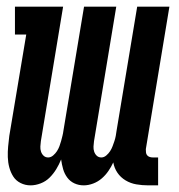

<svg xmlns="http://www.w3.org/2000/svg" viewBox="-20 -550 540 578"><path d="M72 8Q56 8 42 1Q28 -6 20 -18.5Q12 -31 8 -46Q4 -61 3.5 -77Q3 -93 4.5 -109Q6 -125 8 -141L59 -446H25V-530H170L103 -125Q102 -117 101.5 -109Q101 -101 103.5 -93.5Q106 -86 111.5 -81Q117 -76 125 -76Q133 -76 140 -82Q147 -88 151.5 -95Q156 -102 159 -110Q162 -118 164 -125.5Q166 -133 168 -141Q170 -149 171 -157L233 -530H330L263 -125Q262 -117 261.5 -109Q261 -101 263.5 -93.5Q266 -86 271.5 -81Q277 -76 285 -76Q293 -76 300 -82Q307 -88 311.5 -95Q316 -102 319 -110Q322 -118 324.5 -125.5Q327 -133 328.5 -141Q330 -149 331 -157L393 -530H490L419 -101Q419 -96 419.5 -91Q420 -86 423 -82.5Q426 -79 430.5 -77.5Q435 -76 440 -76H456V8H426Q408 8 390.5 5Q373 2 358 -7Q343 -16 333.5 -30Q324 -44 321 -61Q315 -48 306.5 -35.5Q298 -23 286.5 -13Q275 -3 260.5 2.5Q246 8 232 8Q217 8 204 2Q191 -4 182.5 -15.5Q174 -27 170 -41Q166 -55 164 -70Q158 -55 149.5 -41Q141 -27 129.5 -15.5Q118 -4 102.5 2Q87 8 72 8Z"/></svg>

Font: Iosevka Slab Semibold
Style: Italic
Weight: 600
Italic angle: -9°
Monospace: yes
Designer: Belleve Invis
Foundry: Belleve Invis
Version: Version 11.1.1; ttfautohint (v1.8.3)